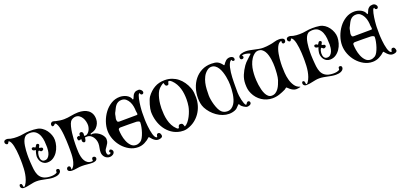

<svg xmlns="http://www.w3.org/2000/svg" viewBox="13 -1657 5413 2599"><g transform="rotate(-20 2720.0 -357.5)"><path d="M393 -701Q419 -701 445 -700Q471 -699 497 -694Q534 -688 566 -666Q598 -644 621 -612.5Q644 -581 657.5 -544Q671 -507 671 -471Q671 -430 658 -385Q645 -340 620 -303Q595 -266 558.5 -242Q522 -218 475 -218Q449 -218 428.5 -228.5Q408 -239 393.5 -256Q379 -273 371 -296Q363 -319 363 -343Q363 -348 364.5 -360Q366 -372 369 -385.5Q372 -399 375.5 -410Q379 -421 383 -424L379 -430L377 -431Q365 -430 350 -436.5Q335 -443 335 -458Q335 -478 354 -478Q371 -478 376 -471.5Q381 -465 386 -465Q392 -465 395 -471Q398 -477 402 -483.5Q406 -490 411 -496Q416 -502 425 -502Q433 -502 441 -496.5Q449 -491 449 -482Q449 -474 441.5 -462.5Q434 -451 434 -444Q434 -441 438 -441Q451 -439 466 -434.5Q481 -430 481 -412Q481 -402 469.5 -395.5Q458 -389 450 -389Q439 -389 432 -398.5Q425 -408 418 -408Q411 -408 405.5 -398.5Q400 -389 397 -377Q394 -365 392.5 -353Q391 -341 391 -335Q391 -321 393.5 -307Q396 -293 402.5 -282Q409 -271 420 -264Q431 -257 448 -257Q476 -257 493.5 -273.5Q511 -290 521 -314Q531 -338 534.5 -365Q538 -392 538 -413Q538 -453 534 -499Q530 -545 514.5 -584Q499 -623 468.5 -649Q438 -675 386 -675Q366 -675 343 -670Q320 -665 304 -645Q288 -625 278 -597Q268 -569 263 -535.5Q258 -502 255.5 -470Q253 -438 253 -409.5Q253 -381 253 -364Q253 -334 255.5 -304.5Q258 -275 260 -245Q263 -194 273 -153Q283 -112 305 -84Q327 -56 363.5 -41Q400 -26 457 -26Q480 -26 500 -30Q520 -34 540 -45L542 -49Q542 -62 545.5 -75.5Q549 -89 566 -89Q577 -89 585 -82.5Q593 -76 593 -64Q593 -44 581 -31Q569 -18 552 -10.5Q535 -3 515 -0.5Q495 2 480 2Q450 2 421.5 -3Q393 -8 364 -14Q335 -20 306.5 -25Q278 -30 248 -30Q223 -30 199 -26Q175 -22 151 -16.5Q127 -11 102.5 -7Q78 -3 53 -3Q36 -3 23 -14Q10 -25 10 -43Q10 -52 13.5 -60Q17 -68 28 -68Q41 -68 45.5 -60Q50 -52 51 -42Q52 -32 53 -24Q54 -16 61 -16Q68 -16 73.5 -22Q79 -28 83 -33Q103 -62 115.5 -98Q128 -134 134.5 -172Q141 -210 143 -248.5Q145 -287 145 -322Q145 -339 144.5 -369Q144 -399 142 -435.5Q140 -472 135.5 -510Q131 -548 123.5 -581Q116 -614 104.5 -637.5Q93 -661 76 -667L72 -663Q70 -656 63 -646Q56 -636 48 -636Q37 -636 27 -646.5Q17 -657 17 -668Q17 -688 29.5 -696Q42 -704 60 -704Q75 -704 87.5 -699Q100 -694 114 -691Q136 -686 159 -684.5Q182 -683 205 -683Q253 -683 299 -692Q345 -701 393 -701Z M1064 -361Q1064 -355 1063 -345Q1062 -335 1059 -326Q1056 -317 1051 -310.5Q1046 -304 1038 -304Q1027 -304 1018.5 -312.5Q1010 -321 1010 -331Q1010 -337 1010 -343.5Q1010 -350 1011 -356Q1010 -358 1006 -360V-359Q1001 -357 995 -354.5Q989 -352 984 -352Q968 -352 964.5 -362Q961 -372 961 -384Q961 -392 962 -396L964 -399Q967 -401 975 -406.5Q983 -412 986 -412Q988 -412 991.5 -409.5Q995 -407 997 -405Q998 -405 999 -404.5Q1000 -404 1001 -404Q1007 -404 1007.5 -411Q1008 -418 1009.5 -426.5Q1011 -435 1016.5 -442Q1022 -449 1036 -449Q1050 -449 1057.5 -438.5Q1065 -428 1065 -415Q1065 -408 1064 -401.5Q1063 -395 1063 -388Q1065 -385 1069 -384.5Q1073 -384 1076 -384Q1096 -384 1112 -397Q1128 -410 1139 -428.5Q1150 -447 1155.5 -468.5Q1161 -490 1161 -506Q1161 -532 1154 -561Q1147 -590 1132 -614.5Q1117 -639 1094.5 -655Q1072 -671 1041 -671Q1021 -671 999 -661Q977 -651 965 -634Q949 -610 938.5 -568Q928 -526 922 -479.5Q916 -433 913.5 -389Q911 -345 911 -317Q911 -293 911 -262.5Q911 -232 913.5 -199.5Q916 -167 923.5 -135.5Q931 -104 945.5 -79.5Q960 -55 983 -40Q1006 -25 1041 -25Q1049 -25 1056 -28L1058 -32Q1055 -46 1059.5 -61.5Q1064 -77 1084 -77Q1094 -77 1103.5 -69Q1113 -61 1113 -50Q1113 -37 1106.5 -28Q1100 -19 1089.5 -14Q1079 -9 1067 -7Q1055 -5 1044 -5Q1006 -5 969.5 -9.5Q933 -14 895 -14Q857 -14 820.5 -7Q784 0 746 0Q728 0 709.5 -9Q691 -18 691 -39Q691 -50 699.5 -60Q708 -70 719 -70Q746 -70 746 -42V-20L747 -19Q748 -19 748.5 -18.5Q749 -18 750 -18H751Q777 -39 790.5 -71Q804 -103 810 -139Q816 -175 817 -211.5Q818 -248 818 -278Q818 -297 817.5 -331.5Q817 -366 815 -407Q813 -448 809 -492Q805 -536 797.5 -574Q790 -612 779 -640Q768 -668 751 -677Q750 -678 748 -678Q746 -678 743 -674.5Q740 -671 735.5 -666.5Q731 -662 724.5 -658Q718 -654 710 -654Q699 -654 696 -663Q693 -672 693 -681Q693 -695 704 -705.5Q715 -716 729 -716Q739 -716 749 -712Q759 -708 769 -706Q798 -699 827 -695Q856 -691 885 -691Q912 -691 937.5 -694.5Q963 -698 989 -702.5Q1015 -707 1040.5 -710.5Q1066 -714 1093 -714Q1134 -714 1170 -705Q1206 -696 1233.5 -676Q1261 -656 1277 -624Q1293 -592 1293 -546Q1293 -513 1280.5 -483.5Q1268 -454 1245 -430Q1231 -415 1211.5 -405.5Q1192 -396 1172 -391Q1167 -389 1160 -387.5Q1153 -386 1153 -378V-374L1158 -371Q1183 -378 1213 -368Q1243 -358 1269.5 -338.5Q1296 -319 1314 -292.5Q1332 -266 1332 -240Q1332 -208 1321.5 -187.5Q1311 -167 1298 -150Q1285 -133 1274.5 -116Q1264 -99 1264 -74Q1264 -60 1270.5 -46.5Q1277 -33 1293 -33Q1308 -33 1319 -46L1320 -50Q1319 -53 1314.5 -57.5Q1310 -62 1308 -64L1307 -71Q1312 -84 1322 -91Q1324 -91 1325 -91.5Q1326 -92 1328 -92Q1341 -92 1352 -79.5Q1363 -67 1363 -55Q1363 -42 1356.5 -31.5Q1350 -21 1340 -14Q1330 -7 1317.5 -3Q1305 1 1294 1Q1272 1 1254 -7Q1236 -15 1223 -29Q1210 -43 1202.5 -61.5Q1195 -80 1195 -101Q1195 -133 1202 -163Q1209 -193 1209 -224Q1209 -248 1201 -273Q1193 -298 1178.5 -318.5Q1164 -339 1143 -352Q1122 -365 1095 -365Q1089 -365 1083.5 -364Q1078 -363 1072 -363H1067Z M1695 -718Q1716 -718 1740.5 -712.5Q1765 -707 1787 -695.5Q1809 -684 1825.5 -666.5Q1842 -649 1848 -626L1852 -624H1854Q1863 -629 1868 -645Q1873 -661 1882.5 -678Q1892 -695 1910.5 -708Q1929 -721 1965 -721Q1983 -721 1999.5 -705.5Q2016 -690 2016 -671Q2016 -660 2009 -653Q2002 -646 1991 -646Q1983 -646 1975 -652.5Q1967 -659 1969 -669Q1968 -670 1967 -671.5Q1966 -673 1964 -673Q1962 -673 1961 -672H1960Q1951 -668 1944 -650Q1937 -632 1931.5 -606.5Q1926 -581 1921.5 -552Q1917 -523 1914.5 -496Q1912 -469 1910.5 -447.5Q1909 -426 1909 -416V-312Q1909 -301 1910.5 -276Q1912 -251 1915 -220Q1918 -189 1923.5 -156Q1929 -123 1937 -95.5Q1945 -68 1956.5 -50Q1968 -32 1983 -32H1984L1987 -35Q1988 -49 1993.5 -63.5Q1999 -78 2017 -78Q2035 -78 2043.5 -61.5Q2052 -45 2052 -30Q2052 -20 2045.5 -13Q2039 -6 2029 -2Q2019 2 2008 3.5Q1997 5 1989 5Q1966 5 1947 -7Q1928 -19 1914 -33Q1900 -47 1891 -59Q1882 -71 1879 -71H1875Q1840 -37 1794.5 -14.5Q1749 8 1699 8Q1633 8 1575.5 -23.5Q1518 -55 1475 -105Q1432 -155 1407.5 -217.5Q1383 -280 1383 -343Q1383 -406 1406 -472Q1429 -538 1470 -593Q1511 -648 1568.5 -683Q1626 -718 1695 -718ZM1702 -671Q1674 -671 1654 -661Q1634 -651 1619.5 -634.5Q1605 -618 1594.5 -597Q1584 -576 1573 -554Q1568 -545 1563.5 -536.5Q1559 -528 1557 -518Q1554 -504 1551.5 -489Q1549 -474 1545 -460Q1544 -456 1544 -448Q1544 -431 1549.5 -418.5Q1555 -406 1575 -406Q1638 -406 1701.5 -407Q1765 -408 1828 -408Q1836 -408 1838.5 -413Q1841 -418 1841 -425Q1841 -435 1838 -444.5Q1835 -454 1835 -464Q1835 -494 1828.5 -530.5Q1822 -567 1806 -598Q1790 -629 1765 -650Q1740 -671 1702 -671ZM1532 -302Q1532 -269 1539.5 -222.5Q1547 -176 1564.5 -133Q1582 -90 1611 -60Q1640 -30 1683 -30Q1700 -30 1716 -35.5Q1732 -41 1746 -49Q1766 -61 1783 -92Q1800 -123 1812 -159.5Q1824 -196 1831 -232Q1838 -268 1838 -290Q1838 -292 1838.5 -298.5Q1839 -305 1837 -307Q1829 -315 1817.5 -319Q1806 -323 1795 -324Q1737 -326 1678.5 -326Q1620 -326 1562 -326Q1551 -326 1541.5 -320Q1532 -314 1532 -302Z M2024 -383Q2024 -400 2029 -427.5Q2034 -455 2042.5 -484Q2051 -513 2061.5 -540Q2072 -567 2082 -582Q2130 -649 2194 -686Q2258 -723 2343 -723Q2398 -723 2445 -706Q2492 -689 2529.5 -659Q2567 -629 2596 -587.5Q2625 -546 2644 -496Q2657 -462 2660.5 -428.5Q2664 -395 2664 -359Q2664 -298 2647 -242Q2630 -186 2598 -139Q2566 -92 2520.5 -57Q2475 -22 2417 -3Q2403 2 2386.5 5Q2370 8 2356 8Q2333 8 2310 5Q2240 -6 2186.5 -43Q2133 -80 2097 -133.5Q2061 -187 2042.5 -251.5Q2024 -316 2024 -383ZM2295 -45Q2304 -45 2305.5 -52.5Q2307 -60 2309 -68.5Q2311 -77 2317 -84.5Q2323 -92 2340 -92Q2363 -92 2371.5 -78.5Q2380 -65 2384 -46L2388 -41L2391 -42Q2416 -55 2438.5 -83Q2461 -111 2478.5 -145Q2496 -179 2508 -213.5Q2520 -248 2525 -275Q2534 -326 2534 -378Q2534 -417 2529.5 -457Q2525 -497 2513.5 -535Q2502 -573 2482.5 -607.5Q2463 -642 2434 -670Q2426 -678 2415.5 -685Q2405 -692 2394 -692Q2383 -692 2381 -684.5Q2379 -677 2377.5 -667.5Q2376 -658 2371.5 -650.5Q2367 -643 2350 -643Q2334 -643 2326.5 -659.5Q2319 -676 2317 -689L2314 -692Q2307 -690 2297.5 -683.5Q2288 -677 2278 -669.5Q2268 -662 2259.5 -654Q2251 -646 2246 -641Q2226 -621 2212 -587.5Q2198 -554 2189 -516.5Q2180 -479 2176 -441.5Q2172 -404 2172 -377Q2172 -335 2175.5 -291.5Q2179 -248 2189.5 -206Q2200 -164 2219.5 -126Q2239 -88 2271 -58Q2276 -53 2282 -49Q2288 -45 2295 -45Z M3283 -672Q3266 -663 3254 -639Q3242 -615 3234.5 -583.5Q3227 -552 3222.5 -515Q3218 -478 3216.5 -443.5Q3215 -409 3214.5 -379Q3214 -349 3214 -331V-224Q3214 -210 3217.5 -180.5Q3221 -151 3228 -120.5Q3235 -90 3244.5 -64Q3254 -38 3267 -32L3271 -34Q3277 -43 3286 -55Q3295 -67 3307 -67Q3318 -67 3325 -59Q3332 -51 3332 -40Q3332 -30 3326 -22.5Q3320 -15 3311 -10.5Q3302 -6 3292 -4Q3282 -2 3273 -2Q3264 -2 3251.5 -7.5Q3239 -13 3226 -21Q3213 -29 3202.5 -38.5Q3192 -48 3188 -55Q3186 -59 3182 -67Q3178 -75 3173 -75Q3172 -75 3164 -67.5Q3156 -60 3147 -50.5Q3138 -41 3129.5 -32.5Q3121 -24 3117 -22Q3094 -8 3065.5 -1.5Q3037 5 3011 5Q2965 5 2920.5 -11Q2876 -27 2837 -54.5Q2798 -82 2766.5 -118Q2735 -154 2714 -194Q2697 -228 2690.5 -264.5Q2684 -301 2684 -339Q2684 -412 2705.5 -480Q2727 -548 2769 -600.5Q2811 -653 2872 -684.5Q2933 -716 3012 -716Q3041 -716 3062.5 -712.5Q3084 -709 3102 -700Q3120 -691 3135.5 -676Q3151 -661 3168 -638H3169H3175Q3185 -653 3195 -666Q3205 -679 3217 -689.5Q3229 -700 3243.5 -706Q3258 -712 3278 -712Q3298 -712 3314.5 -701.5Q3331 -691 3331 -669Q3331 -649 3314 -649Q3291 -649 3289 -670ZM3155 -358Q3155 -381 3152 -414Q3149 -447 3142 -482Q3135 -517 3123.5 -552Q3112 -587 3094.5 -615Q3077 -643 3053 -660Q3029 -677 2998 -677Q2964 -677 2935 -653Q2899 -624 2879 -585Q2859 -546 2849 -502.5Q2839 -459 2836.5 -413Q2834 -367 2834 -325Q2834 -299 2840 -262.5Q2846 -226 2857 -188.5Q2868 -151 2883.5 -118Q2899 -85 2918 -67Q2935 -51 2955.5 -43.5Q2976 -36 2999 -36Q3035 -36 3060 -53Q3085 -70 3102.5 -97Q3120 -124 3130.5 -158.5Q3141 -193 3146.5 -229Q3152 -265 3153.5 -299Q3155 -333 3155 -358Z M4010 -678Q4004 -680 4000 -680Q3998 -680 3995.5 -679Q3993 -678 3991 -677Q3971 -668 3956.5 -645.5Q3942 -623 3932 -593.5Q3922 -564 3916 -530Q3910 -496 3906.5 -463Q3903 -430 3902 -401Q3901 -372 3901 -352Q3901 -313 3904.5 -260Q3908 -207 3921.5 -157Q3935 -107 3962 -67Q3989 -27 4035 -13L4040 -9Q4040 -7 4039 -7Q4024 -4 4009.5 -1Q3995 2 3980 2Q3955 2 3934 -8.5Q3913 -19 3897 -32Q3881 -45 3871 -55.5Q3861 -66 3859 -66Q3851 -66 3844 -58.5Q3837 -51 3829 -47Q3783 -24 3735 -8Q3687 8 3635 8Q3594 8 3555 -4Q3516 -16 3482.5 -38Q3449 -60 3422.5 -91Q3396 -122 3379 -159Q3362 -196 3357 -227Q3352 -258 3352 -299Q3352 -366 3376.5 -425Q3401 -484 3439 -538Q3465 -574 3496.5 -601Q3528 -628 3559 -659Q3556 -665 3544.5 -669.5Q3533 -674 3519.5 -677.5Q3506 -681 3493 -682.5Q3480 -684 3473 -684Q3458 -684 3446 -680L3443 -677Q3445 -671 3449.5 -666.5Q3454 -662 3454 -654Q3454 -643 3445.5 -637Q3437 -631 3428 -631Q3412 -631 3406.5 -640Q3401 -649 3401 -663Q3401 -680 3413 -690Q3425 -700 3441.5 -705.5Q3458 -711 3475.5 -713Q3493 -715 3505 -715Q3536 -715 3566.5 -709Q3597 -703 3627 -696.5Q3657 -690 3688 -684Q3719 -678 3750 -678Q3775 -678 3799.5 -680.5Q3824 -683 3848 -687Q3883 -692 3917.5 -702.5Q3952 -713 3989 -713Q3998 -713 4010 -711.5Q4022 -710 4033.5 -705.5Q4045 -701 4052.5 -693Q4060 -685 4060 -673Q4060 -659 4051.5 -649Q4043 -639 4029 -639Q4018 -639 4013 -647Q4008 -655 4008 -666Q4008 -669 4009 -671Q4010 -673 4012 -676ZM3671 -666Q3660 -666 3648.5 -663.5Q3637 -661 3627 -655Q3591 -632 3567.5 -596Q3544 -560 3530.5 -518Q3517 -476 3512 -431.5Q3507 -387 3507 -347Q3507 -327 3508.5 -296Q3510 -265 3515 -229.5Q3520 -194 3529 -158.5Q3538 -123 3552 -94Q3566 -65 3587 -47Q3608 -29 3636 -29Q3669 -29 3693.5 -45.5Q3718 -62 3735.5 -87Q3753 -112 3765 -141.5Q3777 -171 3786 -197Q3791 -212 3795 -236.5Q3799 -261 3801 -287.5Q3803 -314 3804 -339Q3805 -364 3805 -381Q3805 -403 3803.5 -432.5Q3802 -462 3797 -493.5Q3792 -525 3783 -556Q3774 -587 3759 -611.5Q3744 -636 3722.5 -651Q3701 -666 3671 -666Z M4463 -701Q4489 -701 4515 -700Q4541 -699 4567 -694Q4604 -688 4636 -666Q4668 -644 4691 -612.5Q4714 -581 4727.5 -544Q4741 -507 4741 -471Q4741 -430 4728 -385Q4715 -340 4690 -303Q4665 -266 4628.5 -242Q4592 -218 4545 -218Q4519 -218 4498.5 -228.5Q4478 -239 4463.5 -256Q4449 -273 4441 -296Q4433 -319 4433 -343Q4433 -348 4434.5 -360Q4436 -372 4439 -385.5Q4442 -399 4445.5 -410Q4449 -421 4453 -424L4449 -430L4447 -431Q4435 -430 4420 -436.5Q4405 -443 4405 -458Q4405 -478 4424 -478Q4441 -478 4446 -471.5Q4451 -465 4456 -465Q4462 -465 4465 -471Q4468 -477 4472 -483.5Q4476 -490 4481 -496Q4486 -502 4495 -502Q4503 -502 4511 -496.5Q4519 -491 4519 -482Q4519 -474 4511.5 -462.5Q4504 -451 4504 -444Q4504 -441 4508 -441Q4521 -439 4536 -434.5Q4551 -430 4551 -412Q4551 -402 4539.5 -395.5Q4528 -389 4520 -389Q4509 -389 4502 -398.5Q4495 -408 4488 -408Q4481 -408 4475.5 -398.5Q4470 -389 4467 -377Q4464 -365 4462.5 -353Q4461 -341 4461 -335Q4461 -321 4463.5 -307Q4466 -293 4472.5 -282Q4479 -271 4490 -264Q4501 -257 4518 -257Q4546 -257 4563.5 -273.5Q4581 -290 4591 -314Q4601 -338 4604.5 -365Q4608 -392 4608 -413Q4608 -453 4604 -499Q4600 -545 4584.5 -584Q4569 -623 4538.5 -649Q4508 -675 4456 -675Q4436 -675 4413 -670Q4390 -665 4374 -645Q4358 -625 4348 -597Q4338 -569 4333 -535.5Q4328 -502 4325.5 -470Q4323 -438 4323 -409.5Q4323 -381 4323 -364Q4323 -334 4325.5 -304.5Q4328 -275 4330 -245Q4333 -194 4343 -153Q4353 -112 4375 -84Q4397 -56 4433.5 -41Q4470 -26 4527 -26Q4550 -26 4570 -30Q4590 -34 4610 -45L4612 -49Q4612 -62 4615.5 -75.5Q4619 -89 4636 -89Q4647 -89 4655 -82.5Q4663 -76 4663 -64Q4663 -44 4651 -31Q4639 -18 4622 -10.5Q4605 -3 4585 -0.5Q4565 2 4550 2Q4520 2 4491.5 -3Q4463 -8 4434 -14Q4405 -20 4376.5 -25Q4348 -30 4318 -30Q4293 -30 4269 -26Q4245 -22 4221 -16.5Q4197 -11 4172.5 -7Q4148 -3 4123 -3Q4106 -3 4093 -14Q4080 -25 4080 -43Q4080 -52 4083.5 -60Q4087 -68 4098 -68Q4111 -68 4115.5 -60Q4120 -52 4121 -42Q4122 -32 4123 -24Q4124 -16 4131 -16Q4138 -16 4143.5 -22Q4149 -28 4153 -33Q4173 -62 4185.5 -98Q4198 -134 4204.5 -172Q4211 -210 4213 -248.5Q4215 -287 4215 -322Q4215 -339 4214.5 -369Q4214 -399 4212 -435.5Q4210 -472 4205.5 -510Q4201 -548 4193.5 -581Q4186 -614 4174.5 -637.5Q4163 -661 4146 -667L4142 -663Q4140 -656 4133 -646Q4126 -636 4118 -636Q4107 -636 4097 -646.5Q4087 -657 4087 -668Q4087 -688 4099.5 -696Q4112 -704 4130 -704Q4145 -704 4157.5 -699Q4170 -694 4184 -691Q4206 -686 4229 -684.5Q4252 -683 4275 -683Q4323 -683 4369 -692Q4415 -701 4463 -701Z M5073 -718Q5094 -718 5118.5 -712.5Q5143 -707 5165 -695.5Q5187 -684 5203.5 -666.5Q5220 -649 5226 -626L5230 -624H5232Q5241 -629 5246 -645Q5251 -661 5260.5 -678Q5270 -695 5288.5 -708Q5307 -721 5343 -721Q5361 -721 5377.5 -705.5Q5394 -690 5394 -671Q5394 -660 5387 -653Q5380 -646 5369 -646Q5361 -646 5353 -652.5Q5345 -659 5347 -669Q5346 -670 5345 -671.5Q5344 -673 5342 -673Q5340 -673 5339 -672H5338Q5329 -668 5322 -650Q5315 -632 5309.5 -606.5Q5304 -581 5299.5 -552Q5295 -523 5292.5 -496Q5290 -469 5288.5 -447.5Q5287 -426 5287 -416V-312Q5287 -301 5288.5 -276Q5290 -251 5293 -220Q5296 -189 5301.5 -156Q5307 -123 5315 -95.5Q5323 -68 5334.5 -50Q5346 -32 5361 -32H5362L5365 -35Q5366 -49 5371.5 -63.5Q5377 -78 5395 -78Q5413 -78 5421.5 -61.5Q5430 -45 5430 -30Q5430 -20 5423.5 -13Q5417 -6 5407 -2Q5397 2 5386 3.5Q5375 5 5367 5Q5344 5 5325 -7Q5306 -19 5292 -33Q5278 -47 5269 -59Q5260 -71 5257 -71H5253Q5218 -37 5172.5 -14.5Q5127 8 5077 8Q5011 8 4953.5 -23.5Q4896 -55 4853 -105Q4810 -155 4785.5 -217.5Q4761 -280 4761 -343Q4761 -406 4784 -472Q4807 -538 4848 -593Q4889 -648 4946.5 -683Q5004 -718 5073 -718ZM5080 -671Q5052 -671 5032 -661Q5012 -651 4997.5 -634.5Q4983 -618 4972.5 -597Q4962 -576 4951 -554Q4946 -545 4941.5 -536.5Q4937 -528 4935 -518Q4932 -504 4929.5 -489Q4927 -474 4923 -460Q4922 -456 4922 -448Q4922 -431 4927.5 -418.5Q4933 -406 4953 -406Q5016 -406 5079.5 -407Q5143 -408 5206 -408Q5214 -408 5216.5 -413Q5219 -418 5219 -425Q5219 -435 5216 -444.5Q5213 -454 5213 -464Q5213 -494 5206.5 -530.5Q5200 -567 5184 -598Q5168 -629 5143 -650Q5118 -671 5080 -671ZM4910 -302Q4910 -269 4917.5 -222.5Q4925 -176 4942.5 -133Q4960 -90 4989 -60Q5018 -30 5061 -30Q5078 -30 5094 -35.5Q5110 -41 5124 -49Q5144 -61 5161 -92Q5178 -123 5190 -159.5Q5202 -196 5209 -232Q5216 -268 5216 -290Q5216 -292 5216.5 -298.5Q5217 -305 5215 -307Q5207 -315 5195.5 -319Q5184 -323 5173 -324Q5115 -326 5056.5 -326Q4998 -326 4940 -326Q4929 -326 4919.5 -320Q4910 -314 4910 -302Z"/></g></svg>

Font: Hoc Opus
Style: Regular
Weight: 400
Version: Version 1.001